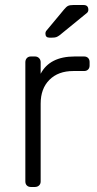

<svg xmlns="http://www.w3.org/2000/svg" viewBox="-20 -745 388 765"><path d="M315 -520Q325 -520 331 -514Q337 -508 337 -498V-484Q337 -474 331 -468Q325 -462 315 -462H272Q212 -462 177 -427Q142 -392 142 -332V-22Q142 -12 135.5 -6Q129 0 119 0H103Q93 0 87 -6Q81 -12 81 -22V-497Q81 -507 87 -513.5Q93 -520 103 -520H119Q129 -520 135.5 -513.5Q142 -507 142 -497V-451Q178 -520 278 -520ZM272 -725H313Q332 -725 332 -706Q332 -699 327 -694L218 -605Q210 -599 204 -597Q198 -595 187 -595H177Q161 -595 161 -611Q161 -619 166 -624L235 -707Q244 -718 251 -721.5Q258 -725 272 -725Z"/></svg>

Font: Rubik
Style: Regular
Weight: 300
Designer: Hubert & Fischer
Foundry: Hubert & Fischer
Version: Version 1.100